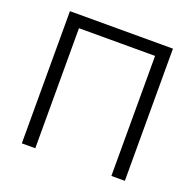

<svg xmlns="http://www.w3.org/2000/svg" viewBox="-125 -836 978 965"><g transform="rotate(20 364.5 -353.5)"><path d="M89 0V-707H640V0H568V-642H161V0Z"/></g></svg>

Font: Onest Light
Style: Regular
Weight: 300
Designer: Dmitri Voloshin, Andrey Kudryavtsev
Foundry: Dmitri Voloshin, Andrey Kudryavtsev
Version: Version 1.000;gftools[0.9.33]